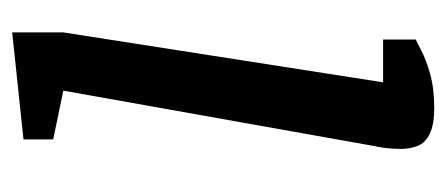

<svg xmlns="http://www.w3.org/2000/svg" viewBox="-234 -510 750 323"><g transform="rotate(-90 141.5 -349.0)"><path d="M121 6Q93 6 77.5 -1.5Q62 -9 57 -22Q52 -35 52 -49Q52 -63 53.5 -75.5Q55 -88 57 -96L150 -618L68 -635V-685L248 -704V-618L164 -80H236V-25Q233 -24 218 -16Q203 -8 178.5 -1Q154 6 121 6Z"/></g></svg>

Font: Faustina SemiBold
Style: Italic
Weight: 600
Italic angle: -8°
Designer: Alfonso Garcia
Foundry: http://www.omnibus-type.com
Version: Version 1.200